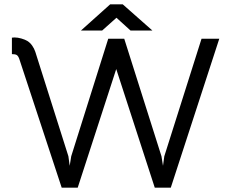

<svg xmlns="http://www.w3.org/2000/svg" viewBox="-20 -866 1067 887"><path d="M35 -616V-692Q39 -693 47 -693Q62 -693 79 -688Q96 -683 106 -677Q119 -669 128.5 -655.5Q138 -642 143 -627L296 -144L302 -100L309 -144L480 -687H554L726 -144L733 -100L739 -144L911 -687H993L769 1H695L517 -547L339 1H265L69 -594Q64 -608 57 -612Q50 -616 35 -616ZM489 -846H547L684 -725H583L518 -784L452 -725H354Z"/></svg>

Font: Bellota Text
Style: Bold
Weight: 700
Designer: Kemie Guaida
Foundry: Kemie Guaida
Version: Version 4.001